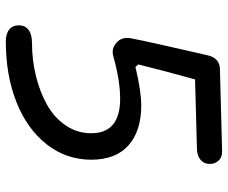

<svg xmlns="http://www.w3.org/2000/svg" viewBox="-82 -690 784 660"><g transform="rotate(90 310.0 -360.0)"><path d="M122.5 12Q96 12 81.5 0.2Q67 -11.5 67 -33.5Q67 -54 82.5 -66Q98 -78 128 -78Q186.5 -78 241.2 -91.5Q296 -105 340.2 -129.8Q384.5 -154.5 411.2 -194Q438 -233.5 438 -281.5Q438 -381 319.5 -381Q257 -381 173.5 -357.5Q147 -350 126.5 -368.5Q106 -387 111.5 -417.5Q124 -483 170.5 -683.5Q180.5 -723 217 -724L499.5 -731.5Q520.5 -732 532 -719.5Q543.5 -707 543.5 -689Q543.5 -669 529.2 -657.2Q515 -645.5 492.5 -645L253 -638.5Q224.5 -536.5 201.5 -443.5L210 -433.5Q293 -453.5 342.5 -453.5Q430.5 -453.5 479.8 -409.5Q529 -365.5 529 -282Q529 -195.5 475.8 -128Q422.5 -60.5 330.2 -24.2Q238 12 122.5 12Z"/></g></svg>

Font: Monaspace Radon
Style: Regular
Weight: 400
Designer: Riley Cran & the Lettermatic Team
Foundry: Lettermatic
Version: Version 1.000 (Monaspace Radon)